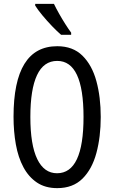

<svg xmlns="http://www.w3.org/2000/svg" viewBox="-20 -963 590 993"><path d="M501 -358Q501 -255 478.5 -171.5Q456 -88 406.5 -39Q357 10 276 10Q214 10 171 -19Q128 -48 101 -98.5Q74 -149 62 -216Q50 -283 50 -359Q50 -724 276 -724Q357 -724 406.5 -675Q456 -626 478.5 -543.5Q501 -461 501 -358ZM137 -358Q137 -214 172.5 -140.5Q208 -67 275 -67Q412 -67 412 -358Q412 -648 276 -648Q206 -648 171.5 -574.5Q137 -501 137 -358ZM259 -943Q270 -920 285.5 -892.5Q301 -865 317.5 -839Q334 -813 348 -794V-783H296Q276 -800 249.5 -827.5Q223 -855 199 -884Q175 -913 162 -934V-943Z"/></svg>

Font: Noto Sans Lao UI ExtCond
Style: Regular
Weight: 400
Width: 2
Designer: Monotype Design Team
Foundry: Monotype Imaging Inc.
Version: Version 2.000; ttfautohint (v1.8.4.7-5d5b)